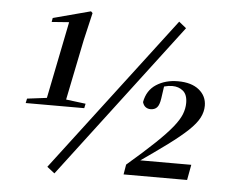

<svg xmlns="http://www.w3.org/2000/svg" viewBox="-50 -728 951 807"><g transform="rotate(5 425.5 -325.0)"><path d="M62 -263 66 -282 170 -295H210L313 -282L309 -263ZM143 -263 218 -636 235 -619 141 -612 144 -629 302 -671 309 -664 282 -548 224 -263ZM208 21 176 -4 675 -660 706 -635ZM498 0 505 -42Q576 -103 621 -146Q666 -189 690.5 -219.5Q715 -250 724.5 -274Q734 -298 734 -322Q734 -357 715.5 -372.5Q697 -388 670 -388Q654 -388 638 -383.5Q622 -379 605 -368L637 -395L628 -332Q624 -304 614 -293.5Q604 -283 587 -283Q575 -283 566 -289.5Q557 -296 553 -310Q562 -360 600.5 -385Q639 -410 692 -410Q749 -410 781 -384Q813 -358 813 -317Q813 -291 800 -266Q787 -241 756 -211.5Q725 -182 673 -143.5Q621 -105 543 -51L550 -65H778L766 0Z"/></g></svg>

Font: Source Serif 4 48pt SemiBold
Style: Italic
Weight: 600
Italic angle: -12°
Designer: Frank Grießhammer
Foundry: Adobe Systems Incorporated
Version: Version 4.004;hotconv 1.0.116;makeotfexe 2.5.65601